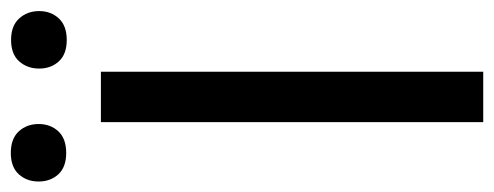

<svg xmlns="http://www.w3.org/2000/svg" viewBox="-322 -618 918 357"><g transform="rotate(-90 137.5 -439.0)"><path d="M0 0ZM183.1 0H89.4V-710.9H183.1ZM-21 -826.7Q-21 -848.6 -7.6 -863.5Q5.9 -878.4 32.2 -878.4Q58.6 -878.4 72.3 -863.5Q85.9 -848.6 85.9 -826.7Q85.9 -804.7 72.3 -790Q58.6 -775.4 32.2 -775.4Q5.9 -775.4 -7.6 -790Q-21 -804.7 -21 -826.7ZM189 -825.7Q189 -847.7 202.4 -862.8Q215.8 -877.9 242.2 -877.9Q268.6 -877.9 282.2 -862.8Q295.9 -847.7 295.9 -825.7Q295.9 -803.7 282.2 -789.1Q268.6 -774.4 242.2 -774.4Q215.8 -774.4 202.4 -789.1Q189 -803.7 189 -825.7Z"/></g></svg>

Font: Roboto
Style: Regular
Weight: 400
Designer: Google
Version: Version 2.134; 2016; ttfautohint (v1.6)